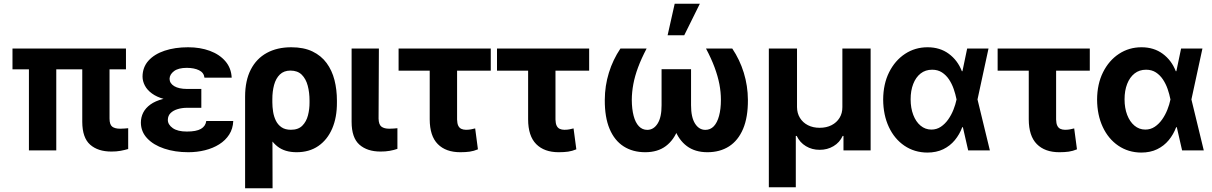

<svg xmlns="http://www.w3.org/2000/svg" viewBox="-20 -806 6496 1029"><path d="M655.1 -545.9V-434.4H46.9V-545.9ZM281.6 -545.9V0H135V-545.9ZM420.9 -545.9H567V-170.5Q567.1 -138.3 581.4 -127.2Q595.7 -116.2 624.6 -116.2Q637.1 -116.2 648 -117.2Q658.9 -118.2 667 -118.9V-7.4Q648.3 -1.9 625.9 2.3Q603.4 6.4 577.1 6.2Q505.2 6.4 463.2 -30.6Q421.2 -67.6 420.9 -152.9Z M949.4 -285.9H1059V-228.3H982.2Q955.7 -228.3 932.1 -221.2Q908.6 -214.2 894.2 -200Q879.8 -185.8 879.5 -163.5Q879.6 -138.1 905.8 -119.5Q932 -100.9 981.2 -101Q1031.7 -100.9 1056.7 -115.2Q1081.7 -129.6 1085.5 -157.4H1230.1Q1228.4 -116.2 1208.4 -84.9Q1188.4 -53.6 1154.9 -32.6Q1121.4 -11.5 1078.8 -0.9Q1036.2 9.8 989.1 9.8Q917.7 9.8 860.1 -9.6Q802.5 -28.9 769 -64.5Q735.4 -100 735 -148.6Q735 -177.6 747.6 -202.5Q760.3 -227.3 786.2 -246Q812.1 -264.7 852.7 -275.3Q893.3 -285.9 949.4 -285.9ZM1059 -264.6H949.4Q896.9 -264.6 858.2 -275.6Q819.4 -286.5 794.2 -305.1Q768.9 -323.6 756.6 -347Q744.2 -370.4 743.9 -395.1Q744.2 -445.9 775.8 -480.9Q807.3 -515.9 862.4 -534.3Q917.5 -552.7 988.3 -552.7Q1052.8 -552.7 1104.7 -533.5Q1156.6 -514.3 1187.9 -477.8Q1219.2 -441.4 1221.7 -389.8H1075.8Q1072.6 -416.9 1046.7 -429.5Q1020.9 -442.2 980.7 -442.4Q935.6 -442.2 912.5 -424.7Q889.3 -407.1 888.7 -383.4Q889.3 -359.1 913.7 -344.3Q938.2 -329.5 982.2 -329.3H1059Z M1293.6 203.1V-288.5Q1293.8 -374.2 1324.1 -433.2Q1354.4 -492.1 1409.9 -522.4Q1465.4 -552.7 1540.8 -552.7Q1608 -552.7 1654.7 -530.2Q1701.5 -507.6 1730.4 -468.2Q1759.4 -428.7 1772.6 -377Q1785.7 -325.3 1785.7 -266.8V-257Q1786.2 -176.9 1760.3 -116.8Q1734.4 -56.8 1686 -23.5Q1637.7 9.8 1569.9 9.8Q1506.5 9.8 1467.4 -20.8Q1428.2 -51.5 1406.4 -106.2Q1384.6 -160.9 1372.3 -233L1439.6 -257.8Q1439.6 -233 1443.7 -207.1Q1447.8 -181.2 1458.5 -159.3Q1469.3 -137.3 1488.9 -123.9Q1508.5 -110.5 1539.1 -110.5Q1578.4 -110.5 1600.1 -132.3Q1621.8 -154 1630.5 -187.7Q1639.2 -221.5 1638.9 -257V-266.8Q1638.9 -310.4 1629.2 -346.9Q1619.5 -383.4 1597.2 -405.6Q1574.9 -427.7 1536.7 -427.7Q1501.5 -427.7 1479.9 -406.7Q1458.4 -385.7 1448.9 -350.8Q1439.5 -315.9 1439.6 -274.2L1440.8 203.1Z M1864.4 -545.9H2010.6L2008.9 -170.5Q2009.7 -138.3 2024.3 -127.2Q2038.9 -116.2 2066.7 -116.2Q2080.9 -116.2 2091.2 -117.2Q2101.6 -118.2 2109.9 -118.9V-8.2Q2091.2 -1.6 2068.2 2.4Q2045.1 6.4 2019.8 6.2Q1948.4 6.4 1906.4 -30.6Q1864.5 -67.6 1864.4 -152.9Z M2610.2 -545.9V-427.3H2116.2V-545.9ZM2283 -545.9H2429.7V-165.2Q2430.2 -144.1 2436 -132.2Q2441.9 -120.3 2452.5 -115.4Q2463.2 -110.5 2477.3 -110.4Q2493.8 -110.5 2504.1 -112.7Q2514.4 -114.9 2526.6 -117.8L2541.4 -5.7Q2519 3.6 2497.4 6.7Q2475.8 9.8 2446.9 9.8Q2369.4 9.8 2326.3 -33.7Q2283.2 -77.2 2283 -166.6Z M3137.5 -545.9V-427.3H2643.6V-545.9ZM2810.4 -545.9H2957V-165.2Q2957.5 -144.1 2963.4 -132.2Q2969.2 -120.3 2979.9 -115.4Q2990.5 -110.5 3004.7 -110.4Q3021.2 -110.5 3031.4 -112.7Q3041.7 -114.9 3053.9 -117.8L3068.8 -5.7Q3046.4 3.6 3024.8 6.7Q3003.1 9.8 2974.2 9.8Q2896.8 9.8 2853.7 -33.7Q2810.5 -77.2 2810.4 -166.6Z M3305.1 -545.9H3445.5Q3417.2 -492.1 3399.7 -445Q3382.2 -397.9 3374.3 -355.3Q3366.3 -312.6 3366 -271.3Q3366.3 -221.3 3375.9 -185.1Q3385.4 -148.8 3404 -129.4Q3422.5 -110 3448.8 -110Q3483.2 -110 3504.5 -143.9Q3525.9 -177.8 3525.6 -242.2V-435.2H3635.9V-256.8Q3636.1 -176.2 3614.3 -116.2Q3592.5 -56.2 3548.6 -23.2Q3504.8 9.8 3437.9 9.8Q3371.3 9.8 3322.3 -21.5Q3273.3 -52.8 3247 -115.3Q3220.7 -177.7 3221.3 -270.9Q3221.6 -346.1 3243.2 -416Q3264.7 -485.8 3305.1 -545.9ZM3763.7 -545.9H3904.5Q3944.8 -485.8 3966.3 -416Q3987.8 -346.1 3988.3 -270.9Q3988.9 -177.7 3962.5 -115.3Q3936 -52.8 3887.2 -21.5Q3838.3 9.8 3771.3 9.8Q3704.9 9.8 3660.9 -23.2Q3616.9 -56.2 3595.1 -116.2Q3573.2 -176.2 3573.2 -256.8V-435.2H3683.6V-242.2Q3683.5 -177.8 3704.8 -143.9Q3726.2 -110 3760.4 -110Q3787.2 -110 3805.6 -129.4Q3823.9 -148.8 3833.7 -185.1Q3843.6 -221.3 3843.6 -271.3Q3843.6 -312.6 3835.4 -355.3Q3827.1 -397.9 3809.7 -445Q3792.2 -492.1 3763.7 -545.9ZM3558 -617 3595.9 -785.9H3730.7L3647.1 -617Z M4100.5 197.7V-545.9H4251.5V-232Q4251.7 -199.5 4267.1 -174.3Q4282.5 -149.1 4309.8 -135.1Q4337 -121.1 4372.9 -121.1Q4409.3 -121.1 4436.7 -135.2Q4464.1 -149.3 4479.5 -174.4Q4494.9 -199.5 4494.6 -232V-545.9H4646V0H4500.5V-77.5H4496.2Q4480.1 -42.2 4446.9 -22.6Q4413.8 -2.9 4372.9 -3.1Q4332 -2.9 4299.3 -22.6Q4266.5 -42.2 4249.9 -77.5H4245V197.7Z M4949.1 11.7Q4880.5 11 4827.1 -25.1Q4773.7 -61.3 4743.7 -125.3Q4713.7 -189.4 4713.2 -272.5Q4713.7 -355.9 4745.1 -418.8Q4776.6 -481.8 4830.4 -517.3Q4884.3 -552.7 4951.1 -552.7Q5017.5 -552.7 5064.9 -517.8Q5112.4 -482.8 5135.1 -424.4H5181.2L5218.5 -274.4L5285.1 0H5168.8L5106.2 -274.4Q5100.8 -301.5 5091.2 -329.2Q5081.6 -356.8 5066.2 -380.1Q5050.7 -403.3 5028.4 -417.9Q5006.2 -432.4 4975.7 -432.4Q4939.7 -432.4 4913.9 -412.1Q4888.1 -391.7 4874.3 -356Q4860.4 -320.3 4860.4 -273.8Q4860.4 -227.1 4874.5 -190.3Q4888.5 -153.6 4913.5 -132.7Q4938.6 -111.7 4971.4 -111.5Q4999.8 -111.5 5022.3 -126.6Q5044.8 -141.7 5061.8 -165.8Q5078.7 -189.9 5089.8 -217.9Q5100.9 -245.8 5106.2 -271.5L5163.4 -545.9H5277.8L5218.5 -271.5L5181.2 -124.2H5137Q5122.6 -85.5 5097.2 -54.8Q5071.8 -24 5035.2 -6.2Q4998.5 11.7 4949.1 11.7Z M5820.6 -545.9V-427.3H5326.7V-545.9ZM5493.5 -545.9H5640.1V-165.2Q5640.6 -144.1 5646.5 -132.2Q5652.3 -120.3 5663 -115.4Q5673.6 -110.5 5687.8 -110.4Q5704.3 -110.5 5714.6 -112.7Q5724.8 -114.9 5737 -117.8L5751.9 -5.7Q5729.5 3.6 5707.9 6.7Q5686.2 9.8 5657.3 9.8Q5579.9 9.8 5536.8 -33.7Q5493.7 -77.2 5493.5 -166.6Z M6095.6 11.7Q6027 11 5973.6 -25.1Q5920.2 -61.3 5890.2 -125.3Q5860.2 -189.4 5859.7 -272.5Q5860.2 -355.9 5891.6 -418.8Q5923 -481.8 5976.9 -517.3Q6030.8 -552.7 6097.6 -552.7Q6164 -552.7 6211.4 -517.8Q6258.9 -482.8 6281.5 -424.4H6327.6L6364.9 -274.4L6431.5 0H6315.3L6252.6 -274.4Q6247.3 -301.5 6237.7 -329.2Q6228.1 -356.8 6212.6 -380.1Q6197.2 -403.3 6174.9 -417.9Q6152.6 -432.4 6122.2 -432.4Q6086.2 -432.4 6060.4 -412.1Q6034.6 -391.7 6020.8 -356Q6006.9 -320.3 6006.9 -273.8Q6006.9 -227.1 6020.9 -190.3Q6035 -153.6 6060 -132.7Q6085.1 -111.7 6117.9 -111.5Q6146.3 -111.5 6168.8 -126.6Q6191.3 -141.7 6208.3 -165.8Q6225.2 -189.9 6236.3 -217.9Q6247.4 -245.8 6252.6 -271.5L6309.9 -545.9H6424.3L6364.9 -271.5L6327.6 -124.2H6283.5Q6269 -85.5 6243.7 -54.8Q6218.3 -24 6181.6 -6.2Q6145 11.7 6095.6 11.7Z"/></svg>

Font: Inter Tight
Style: Regular
Weight: 400
Designer: Rasmus Andersson
Foundry: rsms
Version: Version 3.002